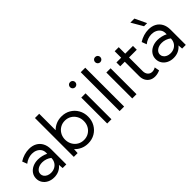

<svg xmlns="http://www.w3.org/2000/svg" viewBox="115 -1644 2558 2558"><g transform="rotate(-45 1393.5 -365.0)"><path d="M469.7 0H400.9L395.5 -64.5Q368.7 -29.8 327.1 -10Q285.6 9.8 234.4 9.8Q181.6 9.8 140.1 -11Q98.6 -31.7 75 -67.9Q51.3 -104 51.3 -149.9Q51.3 -198.2 76.9 -235.1Q102.5 -272 146.7 -293Q190.9 -314 247.1 -314Q283.7 -314 321.8 -304.9Q359.9 -295.9 389.6 -280.3V-300.8Q389.6 -339.8 370.1 -367.4Q350.6 -395 317.9 -409.9Q285.2 -424.8 245.6 -424.8Q211.4 -424.8 175.8 -412.4Q140.1 -399.9 107.4 -374L81.1 -442.9Q123.5 -470.2 170.4 -484.1Q217.3 -498 263.2 -498Q326.7 -498 372.8 -472.4Q418.9 -446.8 444.3 -399.7Q469.7 -352.5 469.7 -288.1ZM248.5 -63.5Q286.1 -63.5 317.4 -79.1Q348.6 -94.7 368.2 -124.3Q387.7 -153.8 389.6 -194.3V-202.6Q362.8 -223.6 329.3 -235.1Q295.9 -246.6 261.2 -246.6Q207 -246.6 170.7 -220.2Q134.3 -193.8 134.3 -153.3Q134.3 -127.9 149.2 -107.4Q164.1 -86.9 189.9 -75.2Q215.8 -63.5 248.5 -63.5Z M682.6 0H611.3V-732.4H691.4V-422.4Q725.6 -458 772.5 -478Q819.3 -498 874.5 -498Q946.8 -498 1003.4 -464.8Q1060.1 -431.6 1093 -374.3Q1126 -316.9 1126 -244.1Q1126 -171.9 1093 -114.3Q1060.1 -56.6 1003.4 -23.4Q946.8 9.8 874.5 9.8Q816.9 9.8 768.8 -12Q720.7 -33.7 686.5 -71.3ZM867.7 -62.5Q918 -62.5 957.8 -86.2Q997.6 -109.9 1020.8 -150.9Q1043.9 -191.9 1043.9 -243.7Q1043.9 -295.9 1020.8 -337.2Q997.6 -378.4 957.8 -402.3Q918 -426.3 867.7 -426.3Q819.8 -426.3 781 -404.3Q742.2 -382.3 718.5 -344.2Q694.8 -306.2 691.4 -257.8V-231Q694.8 -182.6 718.3 -144.5Q741.7 -106.4 780.5 -84.5Q819.3 -62.5 867.7 -62.5Z M1280.3 -642.6Q1259.8 -642.6 1245.8 -657Q1231.9 -671.4 1231.9 -691.9Q1231.9 -711.9 1245.8 -726.1Q1259.8 -740.2 1280.3 -740.2Q1301.3 -740.2 1315.4 -726.1Q1329.6 -711.9 1329.6 -691.9Q1329.6 -671.4 1315.4 -657Q1301.3 -642.6 1280.3 -642.6ZM1320.3 0H1240.2V-488.3H1320.3Z M1559.1 0H1474.1V-732.4H1559.1Z M1752.4 -642.6Q1731.9 -642.6 1718 -657Q1704.1 -671.4 1704.1 -691.9Q1704.1 -711.9 1718 -726.1Q1731.9 -740.2 1752.4 -740.2Q1773.4 -740.2 1787.6 -726.1Q1801.8 -711.9 1801.8 -691.9Q1801.8 -671.4 1787.6 -657Q1773.4 -642.6 1752.4 -642.6ZM1792.5 0H1712.4V-488.3H1792.5Z M2229.5 -11.7Q2181.2 9.8 2135.3 9.8Q2091.3 9.8 2058.1 -9.5Q2024.9 -28.8 2006.3 -63.7Q1987.8 -98.6 1987.8 -145V-416.5H1902.3V-488.3H1991.7V-610.4H2067.9V-488.3H2213.9V-416.5H2067.9V-159.7Q2067.9 -115.7 2091.6 -88.9Q2115.2 -62 2153.8 -62Q2185.1 -62 2216.3 -80.6Z M2721.2 0H2652.3L2647 -64.5Q2620.1 -29.8 2578.6 -10Q2537.1 9.8 2485.8 9.8Q2433.1 9.8 2391.6 -11Q2350.1 -31.7 2326.4 -67.9Q2302.7 -104 2302.7 -149.9Q2302.7 -198.2 2328.4 -235.1Q2354 -272 2398.2 -293Q2442.4 -314 2498.5 -314Q2535.2 -314 2573.2 -304.9Q2611.3 -295.9 2641.1 -280.3V-300.8Q2641.1 -339.8 2621.6 -367.4Q2602.1 -395 2569.3 -409.9Q2536.6 -424.8 2497.1 -424.8Q2462.9 -424.8 2427.2 -412.4Q2391.6 -399.9 2358.9 -374L2332.5 -442.9Q2375 -470.2 2421.9 -484.1Q2468.8 -498 2514.6 -498Q2578.1 -498 2624.3 -472.4Q2670.4 -446.8 2695.8 -399.7Q2721.2 -352.5 2721.2 -288.1ZM2500 -63.5Q2537.6 -63.5 2568.8 -79.1Q2600.1 -94.7 2619.6 -124.3Q2639.2 -153.8 2641.1 -194.3V-202.6Q2614.3 -223.6 2580.8 -235.1Q2547.4 -246.6 2512.7 -246.6Q2458.5 -246.6 2422.1 -220.2Q2385.7 -193.8 2385.7 -153.3Q2385.7 -127.9 2400.6 -107.4Q2415.5 -86.9 2441.4 -75.2Q2467.3 -63.5 2500 -63.5ZM2562 -569.3H2503.4L2408.7 -732.4H2484.9Z"/></g></svg>

Font: Kumbh Sans
Style: Regular
Weight: 400
Version: Version 1.005